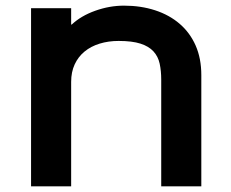

<svg xmlns="http://www.w3.org/2000/svg" viewBox="-20 -660 818 680"><path d="M693 -394V0H551V-378Q551 -409 545.5 -434.5Q540 -460 523.5 -478Q507 -496 477.5 -505.5Q448 -515 400 -515Q364 -515 333 -505.5Q302 -496 279.5 -477.5Q257 -459 244.5 -432Q232 -405 232 -370V0H90V-631H232V-573H234Q267 -604 317.5 -622Q368 -640 419 -640Q479 -640 529.5 -623.5Q580 -607 616.5 -575.5Q653 -544 673 -498.5Q693 -453 693 -394Z"/></svg>

Font: TypoPRO Sinkin Sans
Style: 600 SemiBold
Weight: 600
Designer: Keith Bates
Foundry: K-Type
Version: Sinkin Sans (version 1.0)  by Keith Bates   •   © 2014   www